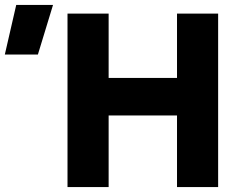

<svg xmlns="http://www.w3.org/2000/svg" viewBox="-190 -755 984 775"><path d="M82.5 0V-700H248.5V-440.5H524.5V-700H690.5V0H524.5V-289H248.5V0ZM-170.5 -535 -124.5 -735H24L-37 -535Z"/></svg>

Font: Geologica Cursive
Style: Bold
Weight: 700
Designer: Sindre Bremnes, Frode Helland
Foundry: Monokrom Skriftforlag AS
Version: Version 1.010;gftools[0.9.28]